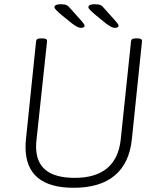

<svg xmlns="http://www.w3.org/2000/svg" viewBox="-20 -884 752 910"><path d="M329 6Q215 6 158 -42.5Q101 -91 101 -187Q101 -196 101.5 -205Q102 -214 103 -224L151 -688Q152 -696 157 -699Q162 -702 174 -702H182Q205 -702 203 -688L153 -221Q152 -213 151.5 -205Q151 -197 151 -189Q151 -115 196.5 -78Q242 -41 334 -41Q433 -41 487.5 -86.5Q542 -132 552 -221L601 -688Q602 -696 607 -699Q612 -702 624 -702H632Q655 -702 653 -688L605 -224Q593 -110 523.5 -52Q454 6 329 6ZM363 -752Q355 -752 345.5 -757Q336 -762 321 -773L273 -812Q254 -828 246 -836.5Q238 -845 238 -850Q238 -857 246 -860.5Q254 -864 268 -864Q287 -864 296 -859.5Q305 -855 316 -841L367 -784Q372 -778 376.5 -772Q381 -766 381 -761Q381 -757 376 -754.5Q371 -752 363 -752ZM524 -752Q516 -752 506.5 -757Q497 -762 482 -773L434 -812Q415 -828 407 -836.5Q399 -845 399 -850Q399 -857 407 -860.5Q415 -864 429 -864Q448 -864 457 -859.5Q466 -855 477 -841L528 -784Q533 -778 537.5 -772Q542 -766 542 -761Q542 -757 537 -754.5Q532 -752 524 -752Z"/></svg>

Font: Asap ExtraLight
Style: Italic
Weight: 250
Italic angle: -6°
Version: Version 3.001